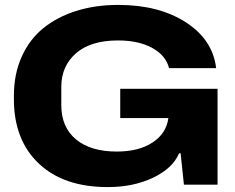

<svg xmlns="http://www.w3.org/2000/svg" viewBox="-20 -759 967 789"><path d="M422.9 9.8Q241.2 9.8 139.2 -87.2Q37.1 -184.1 37.1 -351.1V-365.2Q37.1 -454.6 69.1 -525.9Q101.1 -597.2 158.4 -643.6Q215.8 -689.9 294.2 -714.4Q372.6 -738.8 465.8 -738.8Q633.3 -738.8 743.9 -667.2Q854.5 -595.7 868.2 -479H674.8Q661.1 -531.7 605.2 -562.3Q549.3 -592.8 464.8 -592.8Q352.5 -592.8 292.2 -540Q231.9 -487.3 231.9 -401.9V-327.1Q231.9 -236.3 292.2 -186.3Q352.5 -136.2 460 -136.2Q549.8 -136.2 606.7 -173.3Q663.6 -210.4 671.9 -273.9H474.1V-394H874V0H735.8L722.2 -128.9H715.8Q689.9 -67.4 609.1 -28.8Q528.3 9.8 422.9 9.8Z"/></svg>

Font: Hubot Sans Expanded
Style: Bold
Weight: 700
Width: 7
Designer: Deni Anggara
Foundry: GitHub
Version: Version 1.001;gftools[0.9.31]